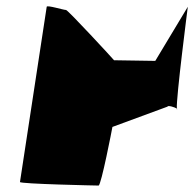

<svg xmlns="http://www.w3.org/2000/svg" viewBox="-20 -576 603 596"><path d="M42 -11C41 -5 280 0 286 0C294 0 328 -176 329 -182L500 -245C501 -250 523 -243 529 -239C526 -268 563 -555 563 -555L462 -387L334 -389C332 -392 191 -545 185 -545C177 -545 126 -561 125 -555ZM529 -239C529 -237 528 -237 529 -237C531 -237 531 -237 529 -239Z"/></svg>

Font: Ampere
Style: SCIta
Weight: 400
Version: Version 1